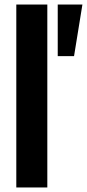

<svg xmlns="http://www.w3.org/2000/svg" viewBox="-20 -828 384 848"><path d="M235 -808H344L307 -580H235ZM52 -808H189V0H52Z"/></svg>

Font: Encode Sans Compressed
Style: Bold
Weight: 700
Designer: Pablo Impallari, Andres Torresi
Foundry: Pablo Impallari, Andres Torresi
Version: Version 1.000; ttfautohint (v1.00) -l 8 -r 50 -G 200 -x 14 -